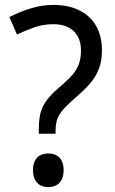

<svg xmlns="http://www.w3.org/2000/svg" viewBox="-20 -744 466 778"><path d="M137.2 -202.1V-220.2Q137.2 -248 140.9 -270.5Q144.5 -293 154.1 -312.5Q163.6 -332 179.7 -350.8Q195.8 -369.6 220.2 -390.1Q243.7 -410.2 260.3 -426.5Q276.9 -442.9 287.4 -459.7Q297.9 -476.6 303 -495.8Q308.1 -515.1 308.1 -541Q308.1 -564.5 300.8 -583.7Q293.5 -603 279.5 -616.9Q265.6 -630.9 244.9 -638.4Q224.1 -646 196.8 -646Q156.2 -646 119.6 -633.3Q83 -620.6 48.8 -604L18.1 -674.8Q57.6 -695.3 103.5 -709.7Q149.4 -724.1 196.8 -724.1Q242.2 -724.1 278.6 -711.7Q314.9 -699.2 340.3 -675.8Q365.7 -652.3 379.4 -618.4Q393.1 -584.5 393.1 -542Q393.1 -509.3 386.5 -483.6Q379.9 -458 366.7 -436Q353.5 -414.1 334 -393.6Q314.5 -373 288.1 -350.1Q262.7 -328.1 246.6 -311.8Q230.5 -295.4 221.2 -280Q211.9 -264.6 208.5 -248.5Q205.1 -232.4 205.1 -210.9V-202.1ZM113.8 -54.2Q113.8 -72.8 118.7 -85.7Q123.5 -98.6 131.8 -106.7Q140.1 -114.7 151.4 -118.4Q162.6 -122.1 175.8 -122.1Q188.5 -122.1 200 -118.4Q211.4 -114.7 219.7 -106.7Q228 -98.6 232.9 -85.7Q237.8 -72.8 237.8 -54.2Q237.8 -36.1 232.9 -23.2Q228 -10.3 219.7 -2Q211.4 6.3 200 10.3Q188.5 14.2 175.8 14.2Q162.6 14.2 151.4 10.3Q140.1 6.3 131.8 -2Q123.5 -10.3 118.7 -23.2Q113.8 -36.1 113.8 -54.2Z"/></svg>

Font: WenQuanYi Micro Hei
Style: Regular
Weight: 400
Foundry: Ascender Corporation
Version: Version 0.2.0-beta